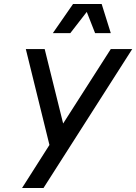

<svg xmlns="http://www.w3.org/2000/svg" viewBox="-20 -947 686 967"><path d="M91 0H199L646 -700H538L298 -325L205 -700H110L229 -217ZM246 -780H334L417 -887L459 -780H538L492 -927H348Z"/></svg>

Font: Uncut Sans Medium Italic
Style: Regular
Weight: 500
Italic angle: -11°
Designer: Kasper Nordkvist
Foundry: UNCUT.wtf
Version: Version 1.304;Glyphs 3.2 (3246)